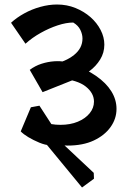

<svg xmlns="http://www.w3.org/2000/svg" viewBox="-20 -667 590 852"><path d="M344 165 157 -62 203 -81 396 100 397 126ZM314 -318 213 -382Q271 -393 308.5 -423Q346 -453 346 -496Q346 -515 336.5 -534.5Q327 -554 305 -567Q274 -567 236 -554.5Q198 -542 160.5 -521Q123 -500 93 -473L29 -566Q54 -589 87.5 -607.5Q121 -626 159 -636.5Q197 -647 233 -647Q277 -647 315 -631.5Q353 -616 381.5 -591Q410 -566 426.5 -534Q443 -502 443 -469Q443 -433 424.5 -403Q406 -373 377 -351.5Q348 -330 314 -318ZM280 -21Q260 -21 238 -24Q216 -27 193 -33L164 -127Q186 -120 206.5 -116.5Q227 -113 248 -113Q292 -113 325.5 -127Q359 -141 378 -164.5Q397 -188 397 -216Q397 -254 360.5 -283Q324 -312 246 -319L327 -321L169 -258L112 -357Q136 -375 164 -384Q192 -393 220 -395Q248 -397 271 -392L297 -383Q362 -361 406.5 -330Q451 -299 474 -262Q497 -225 497 -184Q497 -140 470.5 -103Q444 -66 396 -43.5Q348 -21 280 -21ZM204 -22Q181 -23 154.5 -34Q128 -45 105.5 -58.5Q83 -72 72 -84L117 -191L155 -198L247 -56Z"/></svg>

Font: Eczar Medium
Style: Regular
Weight: 500
Designer: Vaibhav Singh
Foundry: Rosetta Type Foundry
Version: Version 2.000